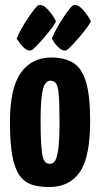

<svg xmlns="http://www.w3.org/2000/svg" viewBox="-20 -741 402 771"><path d="M178 10Q138 10 108 0.5Q78 -9 58.5 -36.5Q39 -64 29.5 -115.5Q20 -167 20 -251Q20 -387 63.5 -448.5Q107 -510 186 -510Q240 -510 274.5 -488.5Q309 -467 325.5 -411.5Q342 -356 342 -255Q342 -110 300.5 -50Q259 10 178 10ZM181 -83Q191 -83 199.5 -93Q208 -103 213.5 -139Q219 -175 219 -252Q219 -324 216 -359.5Q213 -395 205 -406Q197 -417 182 -417Q171 -417 162 -405.5Q153 -394 148 -358.5Q143 -323 143 -252Q143 -194 145.5 -159.5Q148 -125 152.5 -109Q157 -93 164.5 -88Q172 -83 181 -83ZM107 -539Q93 -535 79 -547Q65 -559 56 -572.5Q47 -586 47 -586Q54 -604 66.5 -626.5Q79 -649 93 -669.5Q107 -690 118.5 -704.5Q130 -719 134 -720Q152 -725 172.5 -702.5Q193 -680 205 -655Q199 -643 185 -624.5Q171 -606 154 -586.5Q137 -567 123.5 -553.5Q110 -540 107 -539ZM247 -539Q233 -535 219 -547Q205 -559 196.5 -572.5Q188 -586 188 -586Q195 -604 207.5 -626.5Q220 -649 233.5 -669.5Q247 -690 258.5 -704.5Q270 -719 274 -720Q292 -725 312.5 -702.5Q333 -680 345 -655Q339 -643 325 -624.5Q311 -606 294 -586.5Q277 -567 263.5 -553.5Q250 -540 247 -539Z"/></svg>

Font: Yanone Kaffeesatz
Style: Bold
Weight: 700
Designer: Yanone (Cyrillic: Daniel Pouzeot, Huerta Tipografica, and Cyreal)
Foundry: Yanone
Version: Version 2.003